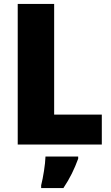

<svg xmlns="http://www.w3.org/2000/svg" viewBox="-20 -734 566 975"><path d="M70 0H497V-152H255V-714H70ZM377 72V61H211C210 100 199 168 189 207V221H302C336 170 357 126 377 72Z"/></svg>

Font: Noto Sans Thai SemCond Blk
Style: Regular
Weight: 900
Width: 4
Designer: Monotype Design Team
Foundry: Monotype Imaging Inc.
Version: Version 2.002